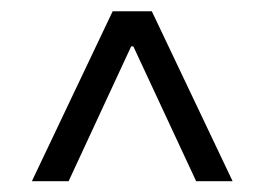

<svg xmlns="http://www.w3.org/2000/svg" viewBox="-20 -725 478 347"><path d="M208 -672.9H229.5V-641.1H208ZM37.6 -397.5 183.6 -704.6H254.4L400.4 -397.5H334.5L214.4 -655.3H223.6L104 -397.5Z"/></svg>

Font: Inter 18pt Light
Style: Regular
Weight: 300
Designer: Rasmus Andersson
Foundry: rsms
Version: Version 4.001;git-66647c0bb